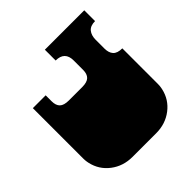

<svg xmlns="http://www.w3.org/2000/svg" viewBox="-193 -858 1006 1006"><g transform="rotate(-45 310.0 -355.0)"><path d="M35 -135Q34 -140 33 -145.5Q32 -151 31.5 -157.5Q31 -164 31 -170V-171Q31 -184 31 -190Q31 -196 31 -209V-260Q31 -269 31 -273.5Q31 -278 31 -282.5Q31 -287 31 -296V-297Q31 -310 31 -316Q31 -322 31 -334V-544H126V-500Q126 -469 141.5 -454Q157 -439 193 -439H292Q328 -439 343.5 -454Q359 -469 359 -500V-569Q359 -636 292 -636V-716H584V-636Q549 -636 533 -616.5Q517 -597 517 -564V-500Q517 -468 532.5 -451Q548 -434 584 -434V-334Q584 -321 584 -315Q584 -309 584 -297V-296Q584 -287 584 -282.5Q584 -278 584 -273.5Q584 -269 584 -260V-209Q584 -196 584 -190Q584 -184 584 -172V-171Q584 -164 583.5 -157.5Q583 -151 582 -145.5Q581 -140 580 -135Q566 -72 515 -33Q464 6 395 6H220Q151 6 100 -33Q49 -72 35 -135Z"/></g></svg>

Font: Danfo
Style: Regular
Weight: 400
Version: Version 1.000;Glyphs 3.2 (3236)